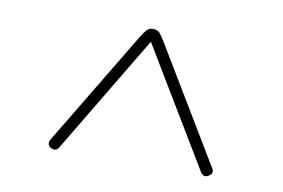

<svg xmlns="http://www.w3.org/2000/svg" viewBox="-54 -1232 871 591"><g transform="rotate(10 381.5 -936.5)"><path d="M129 -756 345 -1115Q355 -1131 362 -1138.5Q369 -1146 381 -1146Q395 -1146 401.5 -1138.5Q408 -1131 418 -1115L634 -756Q639 -749 638 -743Q637 -737 628 -731Q619 -726 613.5 -728Q608 -730 603 -737L381 -1106L160 -737Q156 -730 149.5 -728Q143 -726 134 -731Q126 -737 125.5 -743Q125 -749 129 -756Z"/></g></svg>

Font: Playwrite BR Thin
Style: Regular
Weight: 250
Version: Version 1.003